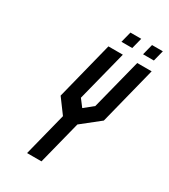

<svg xmlns="http://www.w3.org/2000/svg" viewBox="-192 -872 845 962"><g transform="rotate(30 230.5 -391.0)"><path d="M208.3 0H125L188.3 -250L126.7 -333.3L210.8 -666.7H294.2L220 -375L251.7 -333.3L303.3 -375L377.5 -666.7H460.8L376.7 -333.3L271.7 -250ZM318.3 -719.2H255.8L271.7 -781.7H334.2ZM443.3 -719.2H380.8L396.7 -781.7H459.2Z"/></g></svg>

Font: Yulong
Style: Italic
Weight: 400
Italic angle: -14.25°
Designer: GGBotNet
Foundry: f0n7.com
Version: 1.00